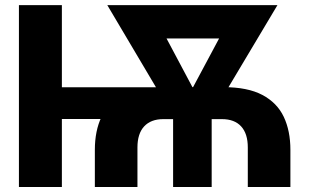

<svg xmlns="http://www.w3.org/2000/svg" viewBox="-20 -748 1237 768"><path d="M359.4 0V-148.4Q359.4 -224.6 386 -280.8Q412.6 -336.9 471.7 -368.2Q530.8 -399.4 627.4 -399.4H874Q970.7 -399.4 1029.5 -368.2Q1088.4 -336.9 1115 -280.8Q1141.6 -224.6 1141.6 -148.4V0H971.2V-158.2Q971.2 -213.4 944.6 -242.4Q918 -271.5 867.7 -271.5H633.3Q583.5 -271.5 556.6 -242.4Q529.8 -213.4 529.8 -158.2V0ZM55.7 0V-727.5H227.5V0ZM195.3 -272V-398.9H652.8V-272ZM672.4 0V-324.2H826.7V0ZM684.6 -262.7 409.2 -727.5H575.2L775.4 -351.1L766.1 -262.7ZM731 -262.7 728 -354 927.7 -727.5H1089.8L812.5 -262.7ZM532.7 -594.2V-727.5H967.8V-594.2Z"/></svg>

Font: Inter 16pt ExtraBold
Style: Regular
Weight: 800
Version: Version 4.001;git-66647c0bb